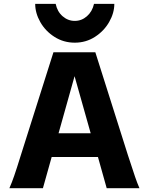

<svg xmlns="http://www.w3.org/2000/svg" viewBox="-20 -987 794 1007"><path d="M89.4 -173.3 260.3 -712.9H480L650.9 -173.3Q677.2 -92.3 688.5 -59.6Q699.7 -26.9 711.4 0H539.6L493.7 -163.6H251L205.1 0H29.3Q42 -28.8 54.4 -64.7Q66.9 -100.6 89.4 -173.3ZM371.1 -587.4 287.1 -288.1H455.6ZM372.1 -763.2Q313.5 -763.2 265.9 -793.5Q218.3 -823.7 191.4 -871.1Q164.6 -918.5 164.6 -966.8H272Q280.3 -926.3 308.3 -901.9Q336.4 -877.4 372.1 -877.4Q408.2 -877.4 436 -901.9Q463.9 -926.3 473.1 -966.8H579.6Q579.6 -918.9 552.5 -871.6Q525.4 -824.2 478 -793.7Q430.7 -763.2 372.1 -763.2Z"/></svg>

Font: Lesson One Extra
Style: Regular
Weight: 800
Designer: But Ko, Victor Gaultney, Annie Olsen, Julie Remington, Don Collingsworth, Eric Hays, Becca Hirsbrunner
Version: Version 1.100